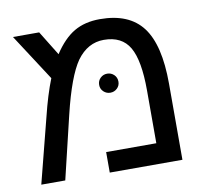

<svg xmlns="http://www.w3.org/2000/svg" viewBox="-71 -687 829 765"><g transform="rotate(-10 343.5 -304.5)"><path d="M380 -609Q498 -609 552.5 -537Q607 -465 607 -308V0H313V-83H516V-297Q516 -418 485 -471.5Q454 -525 381 -525Q316 -525 272 -465Q230 -405 194 -255L133 0H36L103 -262Q124 -348 149 -411L27 -599H133L194 -500Q232 -558 275.5 -583.5Q319 -609 380 -609ZM332 -351Q332 -368 343.5 -379Q355 -390 371 -390Q387 -390 398.5 -379Q410 -368 410 -351Q410 -335 398.5 -324Q387 -313 371 -313Q355 -313 343.5 -324Q332 -335 332 -351Z"/></g></svg>

Font: Libra Sans
Style: Regular
Weight: 400
Foundry: Context Ltd
Version: Version 1.002